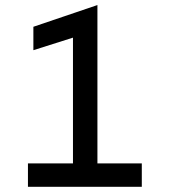

<svg xmlns="http://www.w3.org/2000/svg" viewBox="-20 -722 656 742"><path d="M262 0V-576.5L109 -528V-618.5L356.5 -702.5V0ZM88 0V-90.5H528V0Z"/></svg>

Font: Overpass Mono Medium
Style: Regular
Weight: 500
Monospace: yes
Designer: Delve Withrington, Dave Bailey
Foundry: Delve Fonts LLC
Version: Version 4.000